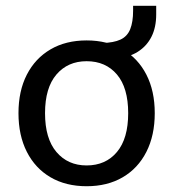

<svg xmlns="http://www.w3.org/2000/svg" viewBox="-20 -636 600 665"><path d="M280 9Q208 9 155 -22Q102 -53 73 -110Q44 -167 44 -244Q44 -321 73 -377.5Q102 -434 155 -465Q208 -496 280 -496Q352 -496 405 -465Q458 -434 487 -377.5Q516 -321 516 -244Q516 -167 487 -110Q458 -53 405 -22Q352 9 280 9ZM280 -63Q346 -63 385 -109.5Q424 -156 424 -244Q424 -332 385 -378Q346 -424 280 -424Q215 -424 175.5 -378Q136 -332 136 -244Q136 -156 175.5 -109.5Q215 -63 280 -63ZM382 -434 334 -465V-487Q374 -488 397.5 -499Q421 -510 431 -535Q441 -560 441 -599V-616H521V-586Q521 -541 504.5 -508.5Q488 -476 457 -456.5Q426 -437 382 -434Z"/></svg>

Font: Nunito Sans 12pt Medium
Style: Regular
Weight: 500
Designer: Vernon Adams
Foundry: Vernon Adams
Version: Version 3.101;gftools[0.9.27]